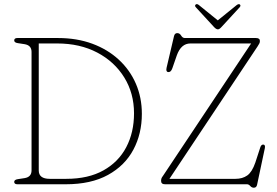

<svg xmlns="http://www.w3.org/2000/svg" viewBox="-20 -882 1326 919"><path d="M48 -11.5Q48 -22 65.5 -24.5L98 -29.5Q131 -35 131 -66.5V-633.5Q131 -665 98 -670.5L65.5 -675.5Q48 -678 48 -688.5Q48 -700 63.5 -700H257.5Q348 -700 421.8 -672.8Q495.5 -645.5 548.8 -596.2Q602 -547 630.5 -481Q659 -415 659 -337Q659 -242 618.5 -165.8Q578 -89.5 497 -44.8Q416 0 294.5 0H63.5Q48 0 48 -11.5ZM297.5 -26Q403 -26 475.2 -66.5Q547.5 -107 584.5 -177.8Q621.5 -248.5 621.5 -339.5Q621.5 -435.5 574.8 -511.2Q528 -587 445.2 -630.5Q362.5 -674 253.5 -674H165.5V-66Q165.5 -26 218 -26ZM1213 -660 791 -26H1107.5Q1140.5 -26 1163.5 -42.2Q1186.5 -58.5 1202 -103.5L1226.5 -178.5Q1231.5 -191 1241 -190Q1251 -188.5 1247.5 -172L1210.5 2.5Q1207.5 16.5 1195 16.5Q1185 16.5 1177.8 8.2Q1170.5 0 1162.5 0H770Q751 0 751 -16.5Q751 -26.5 755 -32.8Q759 -39 763 -44.5L1182 -674H891.5Q847 -674 826.5 -617.5L805 -555.5Q798 -535 784 -537Q773 -539 777.5 -558.5L813 -709.5Q816.5 -723.5 828.5 -723.5Q840 -723.5 847 -711.8Q854 -700 864.5 -700H1205Q1224 -700 1224 -686Q1224 -679 1221.2 -673.8Q1218.5 -668.5 1213 -660ZM1039.5 -752Q1030 -741.5 1023 -741.5Q1015 -741.5 1005 -752L917.5 -847Q910 -855 917.5 -861Q923.5 -865 933 -857L1022.5 -784.5L1112 -857Q1121.5 -864.5 1127.5 -861Q1134.5 -855.5 1127 -847Z"/></svg>

Font: Fraunces 72pt S100 Thin
Style: Regular
Weight: 100
Version: Version 1.000; ttfautohint (v1.8.3)